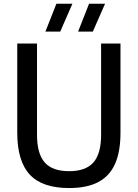

<svg xmlns="http://www.w3.org/2000/svg" viewBox="-20 -966 714 996"><path d="M69.5 -278V-740H172V-267Q172 -168.5 212 -123.2Q252 -78 338.5 -78Q424.5 -78 464.5 -123.2Q504.5 -168.5 504.5 -267V-740H605V-278Q605 -179 576.8 -115.8Q548.5 -52.5 489.8 -21.5Q431 9.5 338.5 9.5Q199.5 9.5 134.5 -60.2Q69.5 -130 69.5 -278ZM215.5 -802 272.5 -946.5H355.5L292.5 -802ZM385 -802 442 -946.5H525L461.5 -802Z"/></svg>

Font: Encode Sans Semi Condensed Medium
Style: Regular
Weight: 500
Width: 4
Designer: Multiple Designers
Foundry: Impallari Type
Version: Version 2.000